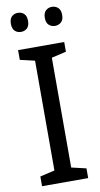

<svg xmlns="http://www.w3.org/2000/svg" viewBox="-99 -948 516 992"><g transform="rotate(-10 159.0 -452.0)"><path d="M280 0H38V-51L115 -69V-645L38 -663V-714H280V-663L203 -645V-69L280 -51ZM25 -854Q25 -880 38 -892Q51 -904 70 -904Q89 -904 102 -892Q115 -880 115 -854Q115 -828 102 -816Q89 -804 70 -804Q51 -804 38 -816Q25 -828 25 -854ZM203 -854Q203 -880 216.5 -892Q230 -904 248 -904Q267 -904 280.5 -892Q294 -880 294 -854Q294 -828 280.5 -816Q267 -804 248 -804Q230 -804 216.5 -816Q203 -828 203 -854Z"/></g></svg>

Font: Noto Sans Myanmar SemiCondensed
Style: Regular
Weight: 400
Width: 4
Designer: Monotype Design Team
Foundry: Monotype Imaging Inc.
Version: Version 2.107; ttfautohint (v1.8.4.7-5d5b)